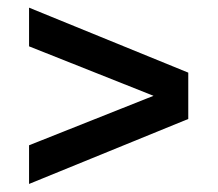

<svg xmlns="http://www.w3.org/2000/svg" viewBox="-20 -624 554 489"><path d="M54 -604.5 459.5 -439V-321L54 -155.5V-254L371 -380L54 -506Z"/></svg>

Font: Encode Sans Condensed SemiBold
Style: Regular
Weight: 600
Width: 3
Designer: Multiple Designers
Foundry: Impallari Type
Version: Version 2.000